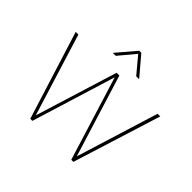

<svg xmlns="http://www.w3.org/2000/svg" viewBox="-211 -1185 1434 1434"><g transform="rotate(45 506.5 -467.5)"><path d="M645 -784H614L506 -913L398 -784H367L495 -935H517ZM953 -699 734 0H712L506 -665L301 0H279L60 -699H88L290 -47L492 -699H521L723 -47L925 -699Z"/></g></svg>

Font: Prompt Thin
Style: Regular
Weight: 100
Designer: Katatrad Team
Foundry: CadsonDemak
Version: Version 1.030